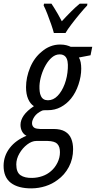

<svg xmlns="http://www.w3.org/2000/svg" viewBox="-85 -788 524 1048"><path d="M87.9 240.2Q14.2 240.7 -25.9 210Q-65.9 179.2 -65.4 115.2Q-64.5 62 -31.7 19.5Q1 -22.9 59.6 -46.9Q44.4 -54.2 35.6 -70.3Q26.9 -86.4 26.9 -106.4Q26.9 -131.8 44.4 -157.5Q62 -183.1 100.1 -208.5Q80.6 -220.7 68.8 -247.3Q57.1 -273.9 57.1 -312Q57.1 -365.7 79.6 -419.7Q102.1 -473.6 143.6 -506.8Q163.6 -524.4 189.2 -534.7Q214.8 -544.9 242.7 -544.9Q263.2 -544.9 277.6 -541Q292 -537.1 300.8 -532.7H418.5L409.2 -486.3L345.7 -474.1Q352.5 -462.9 355.5 -447.3Q358.4 -431.6 358.4 -413.1Q358.4 -371.6 343.5 -326.9Q328.6 -282.2 302.7 -250Q278.8 -220.7 246.8 -203.6Q214.8 -186.5 175.8 -186.5Q166 -186.5 157.2 -186.3Q148.4 -186 144.5 -184.1Q116.2 -170.9 103 -151.4Q89.8 -131.8 89.8 -115.7Q89.8 -97.7 104.5 -89.4Q109.9 -86.9 117.4 -85.7Q125 -84.5 134.3 -84H207Q246.6 -84 270 -70.1Q293.5 -56.2 303.7 -31.2Q314 -6.3 314 26.4Q314 79.6 290.8 123.3Q267.6 167 229 194.3Q200.2 216.3 163.6 228Q127 239.7 87.9 240.2ZM90.8 183.1Q119.6 182.6 146.2 173.3Q172.9 164.1 193.4 146Q214.8 127.9 228.5 100.3Q242.2 72.8 242.2 43Q242.2 28.8 239 17.3Q235.8 5.9 227.1 -3.4Q220.2 -10.3 207.3 -14.2Q194.3 -18.1 175.3 -18.6H113.3Q88.9 -18.6 63.5 0.7Q38.1 20 21 49.6Q3.9 79.1 3.9 109.4Q3.9 152.3 26.9 168.2Q49.8 184.1 90.8 183.1ZM176.8 -240.7Q206.1 -240.7 229.5 -264.9Q252.9 -289.1 267.8 -328.6Q282.7 -368.2 285.2 -414.6Q286.6 -436 283.7 -452.6Q280.8 -469.2 272 -479Q266.6 -484.9 259 -488Q251.5 -491.2 240.7 -491.2Q218.3 -491.2 199 -475.1Q179.7 -459 164.8 -433.1Q149.9 -407.2 140.9 -377.4Q131.8 -347.7 130.4 -319.8Q129.9 -303.2 131.6 -288.8Q133.3 -274.4 138.2 -264.6Q148.4 -240.7 176.8 -240.7ZM209 -607.9Q204.6 -625.5 194.6 -654.5Q184.6 -683.6 173.3 -712.4Q162.1 -741.2 153.3 -757.8L155.3 -768.1H195.8Q202.6 -757.8 211.7 -743.4Q220.7 -729 231.2 -710.9Q241.7 -692.9 252.4 -671.9Q278.8 -700.7 303.5 -725.3Q328.1 -750 350.6 -768.1H392.1L390.6 -757.8Q374.5 -741.2 351.1 -713.1Q327.6 -685.1 305.7 -656.2Q283.7 -627.4 272.5 -607.9Z"/></svg>

Font: Open Sans Condensed
Style: Italic
Weight: 400
Width: 3
Italic angle: -12°
Designer: Monotype Design Team
Foundry: Monotype Imaging Inc.
Version: Version 3.000